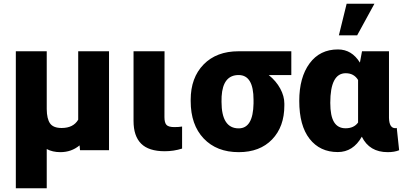

<svg xmlns="http://www.w3.org/2000/svg" viewBox="-20 -802 2151 1025"><path d="M229.5 -528.3V-219.7Q230 -167.5 247.3 -143.1Q264.6 -118.7 309.1 -118.7Q371.6 -118.7 397.5 -163.1V-528.3H562V0H407.2L404.8 -25.9Q361.3 10.3 302.2 10.3Q260.7 10.3 229.5 -6.3V203.1H64.5V-528.3Z M858.4 -528.3 857.9 -176.8Q857.9 -147 868.7 -135.3Q879.4 -123.5 911.1 -123.5Q935.5 -123.5 952.1 -126.5V-8.8Q907.7 5.4 859.4 5.4Q773.9 5.4 733.4 -35.2Q692.9 -75.7 692.9 -156.2V-528.3Z M1535.2 -401.4H1414.6Q1454.1 -369.6 1476.1 -329.1Q1498 -288.6 1498 -249V-238.8Q1498 -125.5 1432.6 -57.6Q1367.2 10.3 1254.4 10.3Q1136.7 10.3 1067.4 -62.7Q998 -135.7 998 -262.2V-269Q998 -387.2 1066.9 -457.8Q1135.7 -528.3 1253.4 -528.3Q1253.4 -527.8 1253.9 -527.8V-528.3H1535.2ZM1162.6 -258.8Q1162.6 -116.7 1254.4 -116.7Q1331.1 -116.7 1333.5 -249.5V-269Q1333.5 -401.4 1253.9 -401.4Q1169.9 -401.4 1163.1 -287.1Z M2056.6 -528.3V-172.4Q2058.1 -117.7 2090.3 -117.7Q2095.7 -117.7 2098.1 -119.1L2110.8 0Q2085.9 10.3 2049.8 10.3Q1952.1 10.3 1911.6 -72.3Q1865.2 9.8 1783.2 9.8Q1688 9.8 1632.8 -60.8Q1577.6 -131.3 1577.6 -263.2Q1577.6 -388.7 1632.6 -463.4Q1687.5 -538.1 1784.2 -538.1Q1857.9 -538.1 1901.4 -467.8L1912.6 -528.3ZM1743.2 -252.9Q1743.2 -183.1 1763.4 -150.1Q1783.7 -117.2 1824.7 -117.2Q1869.6 -117.2 1891.6 -147.9V-375Q1869.6 -411.1 1825.7 -411.1Q1743.2 -411.1 1743.2 -252.9ZM1830.6 -782.2H1979L1886.7 -613.3H1789.1Z"/></svg>

Font: Roboto
Style: Regular
Weight: 900
Designer: Google
Version: Version 2.001171; 2014